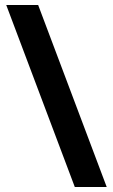

<svg xmlns="http://www.w3.org/2000/svg" viewBox="-20 -742 454 770"><path d="M133 -722 408 8H280L5 -722Z"/></svg>

Font: Noto Sans Thai ExtCond ExtBd
Style: Regular
Weight: 800
Width: 2
Designer: Monotype Design Team
Foundry: Monotype Imaging Inc.
Version: Version 2.002; ttfautohint (v1.8.4.7-5d5b)